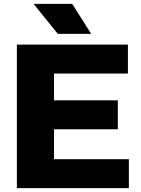

<svg xmlns="http://www.w3.org/2000/svg" viewBox="-20 -970 725 990"><path d="M67 0V-740H639.5V-591H258.5V-452.5H587.5V-303.5H258.5V-149H644.5V0ZM278 -795.5 153 -950H352.5L450 -795.5Z"/></svg>

Font: Encode Sans Semi Expanded ExtraBold
Style: Regular
Weight: 800
Width: 6
Designer: Multiple Designers
Foundry: Impallari Type
Version: Version 3.000; ttfautohint (v1.8.3) -l 8 -r 50 -G 200 -x 14 